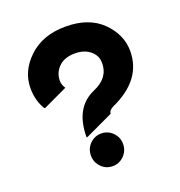

<svg xmlns="http://www.w3.org/2000/svg" viewBox="-135 -862 925 986"><g transform="rotate(-20 327.0 -368.5)"><path d="M330.6 -747.1Q457.5 -747.1 529.3 -676.3Q600.6 -605.5 600.6 -515.6Q600.6 -359.4 423.8 -278.8Q396 -266.1 396 -247.1L243.2 -175.3H238.3Q238.3 -337.9 356.9 -388.7Q443.8 -425.8 443.8 -506.8Q443.8 -542 420.9 -565.9Q387.2 -601.1 329.1 -601.1Q270.5 -601.1 239.3 -569.3Q208.5 -538.6 208.5 -495.1Q208.5 -472.7 222.7 -452.1L90.8 -390.1H85.9Q53.7 -441.9 53.7 -511.2Q53.7 -602.5 127.4 -673.3Q204.1 -747.1 330.6 -747.1ZM314.9 9.8Q277.8 9.8 252.4 -16.6Q227.1 -43 227.1 -79.1Q227.1 -116.2 252.4 -142.1Q278.3 -168.5 314.9 -168.5Q351.6 -168.5 377.2 -142.3Q402.8 -116.2 402.8 -79.6Q402.8 -43 377 -16.6Q351.1 9.8 314.9 9.8Z"/></g></svg>

Font: Nova Round
Style: Bold
Weight: 700
Designer: Wojciech Kalinowski "wmk69" (wmk69@o2.pl)
Foundry: Wojciech Kalinowski "wmk69" (wmk69@o2.pl)
Version: Version 3.1.0; 2021-05-23